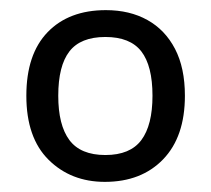

<svg xmlns="http://www.w3.org/2000/svg" viewBox="-20 -742 416 379"><path d="M345 -553Q345 -472 302 -427.5Q259 -383 187 -383Q120 -383 76 -426.5Q32 -470 32 -553Q32 -635 74 -678.5Q116 -722 189 -722Q236 -722 271 -702.5Q306 -683 325.5 -645.5Q345 -608 345 -553ZM95 -553Q95 -495 117 -465.5Q139 -436 188 -436Q237 -436 259 -465.5Q281 -495 281 -553Q281 -612 259 -640.5Q237 -669 188 -669Q139 -669 117 -640.5Q95 -612 95 -553Z"/></svg>

Font: Noto Sans Telugu
Style: Regular
Weight: 400
Designer: Jelle Bosma - Monotype Design Team
Foundry: Monotype Imaging Inc.
Version: Version 2.003